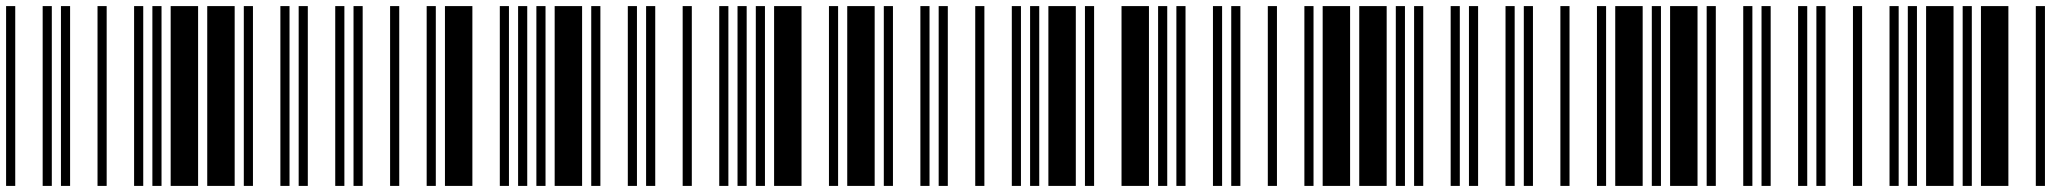

<svg xmlns="http://www.w3.org/2000/svg" viewBox="-20 -610 6760 630"><path d="M0 0V-590H30V0ZM120 0V-590H150V0ZM180 0V-590H210V0ZM300 0V-590H330V0ZM420 0V-590H450V0ZM480 0V-590H510V0ZM540 0V-590H630V0ZM660 0V-590H750V0ZM780 0V-590H810V0ZM900 0V-590H930V0Z M960 0V-590H990V0ZM1080 0V-590H1110V0ZM1140 0V-590H1170V0ZM1260 0V-590H1290V0ZM1380 0V-590H1410V0ZM1440 0V-590H1530V0ZM1620 0V-590H1650V0ZM1680 0V-590H1710V0ZM1740 0V-590H1770V0ZM1800 0V-590H1890V0Z M1920 0V-590H1950V0ZM2040 0V-590H2070V0ZM2100 0V-590H2130V0ZM2220 0V-590H2250V0ZM2340 0V-590H2370V0ZM2400 0V-590H2430V0ZM2460 0V-590H2490V0ZM2520 0V-590H2610V0ZM2700 0V-590H2730V0ZM2760 0V-590H2850V0Z M2880 0V-590H2910V0ZM3000 0V-590H3030V0ZM3060 0V-590H3090V0ZM3180 0V-590H3210V0ZM3300 0V-590H3330V0ZM3360 0V-590H3390V0ZM3420 0V-590H3510V0ZM3540 0V-590H3570V0ZM3660 0V-590H3750V0ZM3780 0V-590H3810V0Z M3840 0V-590H3870V0ZM3960 0V-590H3990V0ZM4020 0V-590H4050V0ZM4140 0V-590H4170V0ZM4260 0V-590H4290V0ZM4320 0V-590H4410V0ZM4440 0V-590H4530V0ZM4560 0V-590H4590V0ZM4620 0V-590H4650V0ZM4740 0V-590H4770V0Z M4800 0V-590H4830V0ZM4920 0V-590H4950V0ZM4980 0V-590H5010V0ZM5100 0V-590H5130V0ZM5220 0V-590H5250V0ZM5280 0V-590H5370V0ZM5400 0V-590H5430V0ZM5460 0V-590H5550V0ZM5580 0V-590H5610V0ZM5700 0V-590H5730V0Z M5760 0V-590H5790V0ZM5880 0V-590H5910V0ZM5940 0V-590H5970V0ZM6060 0V-590H6090V0ZM6180 0V-590H6210V0ZM6240 0V-590H6270V0ZM6300 0V-590H6390V0ZM6420 0V-590H6450V0ZM6480 0V-590H6570V0ZM6660 0V-590H6690V0Z"/></svg>

Font: Libre Barcode 39 Extended
Style: Regular
Weight: 400
Version: Version 1.005; ttfautohint (v1.8.3)